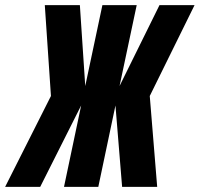

<svg xmlns="http://www.w3.org/2000/svg" viewBox="-74 -730 780 750"><path d="M-54 0 125 -355 101 -710H238L259 -394L326 -710H460L393 -394L549 -710H686L511 -355L540 0H403L377 -318L310 0H176L243 -318L83 0Z"/></svg>

Font: Geist Mono ExtraBold
Style: Italic
Weight: 800
Italic angle: -12°
Monospace: yes
Designer: Basement.studio, Andrés Briganti, Mateo Zaragoza
Foundry: Basement.studio, Vercel, Andrés Briganti, Guido Ferreyra, Mateo Zaragoza
Version: Version 1.500; ttfautohint (v1.8.4.7-5d5b)